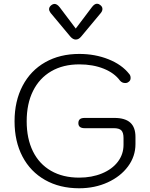

<svg xmlns="http://www.w3.org/2000/svg" viewBox="-20 -999 804 1029"><path d="M58 -349Q58 -457 101 -539Q144 -621 222.5 -665.5Q301 -710 405 -710Q489 -710 561 -681.5Q633 -653 673 -602Q680 -594 680 -581Q680 -567 669 -560Q662 -554 651 -554Q634 -554 623 -567Q593 -608 535.5 -631Q478 -654 405 -654Q318 -654 254.5 -617Q191 -580 157 -511.5Q123 -443 123 -349Q123 -256 156.5 -188Q190 -120 253.5 -83.5Q317 -47 404 -47Q472 -47 526.5 -69.5Q581 -92 611.5 -132Q642 -172 642 -223V-259Q642 -288 630.5 -300Q619 -312 590 -312H434Q400 -312 400 -339Q400 -353 408 -360Q416 -367 434 -367H593Q650 -367 678 -342Q706 -317 706 -265V-227Q706 -161 666 -107Q626 -53 557 -21.5Q488 10 404 10Q300 10 221.5 -34.5Q143 -79 100.5 -160Q58 -241 58 -349ZM357 -803 251 -930Q243 -941 243 -950Q243 -962 256 -972Q264 -978 272 -978Q286 -978 300 -960L386 -846L472 -960Q486 -979 500 -979Q509 -979 516 -973Q529 -964 529 -951Q529 -940 520 -929L415 -803Q402 -787 386 -787Q371 -787 357 -803Z"/></svg>

Font: Kodchasan Light
Style: Regular
Weight: 300
Version: Version 1.000; ttfautohint (v1.6)